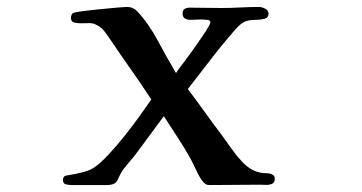

<svg xmlns="http://www.w3.org/2000/svg" viewBox="-20 -534 1040 552"><path d="M770 -20Q770 -9 762 -5.5Q754 -2 744 -2.5Q734 -3 727 -3Q692 -3 656.5 -2.5Q621 -2 586 -2Q578 -2 574.5 -3Q571 -4 565 -10Q555 -21 545 -43Q535 -65 527 -79Q510 -110 490 -140Q470 -170 451 -200Q430 -172 410 -144.5Q390 -117 369 -89Q356 -73 342.5 -57Q329 -41 321 -23Q320 -20 318 -16.5Q316 -13 314 -10Q310 -6 303 -4Q296 -2 290 -2H186Q178 -2 169.5 -4Q161 -6 161 -17Q161 -23 166 -28Q168 -29 183.5 -31.5Q199 -34 218.5 -39Q238 -44 250 -52Q268 -64 291 -88.5Q314 -113 337.5 -142.5Q361 -172 381.5 -200.5Q402 -229 415 -248Q387 -291 357 -333.5Q327 -376 298 -419Q291 -430 281 -443Q271 -456 260 -461Q248 -468 236.5 -467.5Q225 -467 212 -467Q205 -467 194.5 -469Q184 -471 184 -482Q184 -490 188 -495Q190 -498 211.5 -501Q233 -504 262 -507Q291 -510 315 -512Q339 -514 346 -514Q362 -514 374 -502Q407 -467 434 -416.5Q461 -366 486 -324Q491 -332 507 -353Q523 -374 541 -399.5Q559 -425 572 -445Q585 -465 585 -470Q585 -476 575 -477Q565 -478 560 -478Q552 -478 543.5 -477.5Q535 -477 527 -477Q518 -477 511.5 -481Q505 -485 505 -495Q505 -505 511 -508.5Q517 -512 525 -512Q548 -512 571 -511.5Q594 -511 616 -511Q643 -511 670.5 -512.5Q698 -514 725 -514Q733 -514 742.5 -509Q752 -504 752 -495Q752 -483 740.5 -480Q729 -477 715.5 -477Q702 -477 694 -475Q681 -472 671 -463.5Q661 -455 653 -445Q618 -405 585.5 -362.5Q553 -320 520 -278Q545 -245 569 -211.5Q593 -178 618 -145Q632 -126 646 -106Q660 -86 676 -69Q691 -53 708 -44.5Q725 -36 747 -36Q755 -36 762.5 -32.5Q770 -29 770 -20Z"/></svg>

Font: Kaisei HarunoUmi
Style: Bold
Weight: 700
Designer: Font-Kai, 金井和夫
Foundry: KAZUO KANAI
Version: Version 5.003